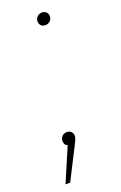

<svg xmlns="http://www.w3.org/2000/svg" viewBox="-141 -490 417 659"><g transform="rotate(-20 67.5 -161.0)"><path d="M66 -16Q66 -8 60.5 3Q55 14 53 18L-4 130H-21L32 6Q20 2 20 -13Q20 -24 27 -30.5Q34 -37 44 -37Q54 -37 60 -31Q66 -25 66 -16ZM80 -428Q80 -438 87 -445Q94 -452 104 -452Q114 -452 120 -446Q126 -440 126 -431Q126 -421 119 -414Q112 -407 101 -407Q91 -407 85.5 -413Q80 -419 80 -428Z"/></g></svg>

Font: Fira Sans Condensed Thin
Style: Italic
Weight: 250
Width: 3
Italic angle: -8°
Designer: Carrois Corporate & Edenspiekermann AG
Foundry: Carrois Corporate GbR & Edenspiekermann AG
Version: Version 4.203